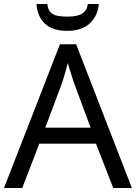

<svg xmlns="http://www.w3.org/2000/svg" viewBox="-20 -938 679 958"><path d="M545 0 459 -221H176L91 0H0L279 -717H360L638 0ZM352 -517Q349 -525 342 -546Q335 -567 328.5 -589.5Q322 -612 318 -624Q313 -604 307.5 -583.5Q302 -563 296.5 -546Q291 -529 287 -517L206 -301H432ZM473 -918Q468 -858 427.5 -821Q387 -784 315 -784Q241 -784 203.5 -820.5Q166 -857 162 -918H216Q219 -891 231.5 -877.5Q244 -864 265.5 -859.5Q287 -855 317 -855Q343 -855 364.5 -860Q386 -865 400.5 -878.5Q415 -892 418 -918Z"/></svg>

Font: Noto Sans Tai Tham
Style: Regular
Weight: 400
Designer: Monotype Design Team 2013. Revised by David WIlliams 2020
Foundry: Monotype Imaging Inc.
Version: Version 2.002